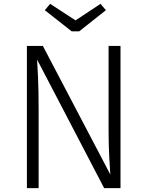

<svg xmlns="http://www.w3.org/2000/svg" viewBox="-20 -979 767 999"><path d="M503 -959 373 -873 241 -959 213 -926 353 -816H392L531 -926ZM607 -740H545V-291C545 -194 552 -103 554 -71L203 -740H120V0H181V-414C181 -546 176 -618 173 -669L522 0H607Z"/></svg>

Font: Glow Sans SC Normal
Style: Regular
Weight: 400
Designer: Ryoko NISHIZUKA (kana, bopomofo & ideographs); Paul D. Hunt (Latin, Greek & Cyrillic); Sandoll Communications, Soo-young
Version: Version 0.93